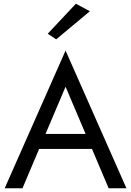

<svg xmlns="http://www.w3.org/2000/svg" viewBox="-20 -1005 700 1025"><path d="M437 -290 330 -542 223 -290ZM189 -210 100 0H5L330 -735L655 0H560L471 -210ZM280 -795 235 -825 385 -985 460 -945Z"/></svg>

Font: Jost
Style: Regular
Weight: 400
Version: Version 3.710